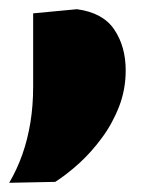

<svg xmlns="http://www.w3.org/2000/svg" viewBox="-26 -240 318 417"><path d="M-6 157Q11 128 22.5 95.5Q34 63 40 26.2Q46 -10.5 46 -52Q46 -89 46 -129.5Q46 -170 46 -211L141 -220Q197.5 -212.5 222.2 -175.8Q247 -139 247 -87Q247 -46 232.8 -9Q218.5 28 195.5 59.2Q172.5 90.5 145.8 114.8Q119 139 94 155Z"/></svg>

Font: Commissioner Thin Black
Style: Regular
Weight: 900
Version: Version 1.000